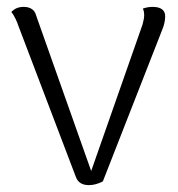

<svg xmlns="http://www.w3.org/2000/svg" viewBox="-20 -528 517 558"><path d="M424 -508C412 -508 404 -506 395 -503C398 -498 399 -491 399 -483C399 -475 396 -464 394 -456L245 -31L85 -483C81 -500 67 -508 49 -508C32 -508 21 -502 13 -493C21 -484 30 -464 33 -454L200 -15C206 3 220 10 238 10C251 10 264 7 279 -1L452 -443C457 -455 460 -469 460 -479C461 -498 448 -508 424 -508Z"/></svg>

Font: Arima Koshi Light
Style: Regular
Weight: 300
Designer: Joana Correia and Natanael Gama
Foundry: NDISCOVER
Version: Version 1.019;PS 001.019;hotconv 1.0.88;makeotf.lib2.5.64775